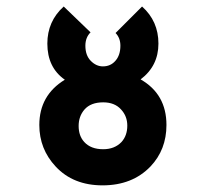

<svg xmlns="http://www.w3.org/2000/svg" viewBox="-20 -554 626 584"><path d="M293.9 -100.1Q328.6 -100.1 349.6 -122.1Q367.2 -141.6 367.2 -171.9Q367.2 -200.7 348.1 -221.2Q328.6 -242.7 293.9 -242.7Q255.9 -242.7 236.8 -220.7Q219.2 -200.2 219.2 -170.9Q219.2 -140.6 236.3 -122.1Q256.3 -100.1 293.9 -100.1ZM173.8 -534.2 255.4 -455.6Q239.7 -439.9 239.7 -415Q239.7 -385.7 255.9 -369.1Q272.5 -352.1 293 -352.1Q316.4 -352.1 331.1 -369.1Q346.2 -386.2 346.2 -415Q346.2 -438.5 331.5 -453.6L412.1 -534.2Q461.9 -489.7 461.9 -421.4Q461.9 -353.5 407.7 -312.5Q486.3 -267.6 486.3 -173.8Q486.3 -98.6 437.5 -47.4Q382.3 9.8 292 9.8Q202.6 9.8 149.4 -47.4Q99.6 -100.6 99.6 -173.8Q99.6 -264.2 177.2 -311.5Q124 -348.6 124 -421.4Q124 -489.3 173.8 -534.2Z"/></svg>

Font: Consola Mono
Style: Bold
Weight: 700
Monospace: yes
Designer: Wojciech Kalinowski "wmk69" (wmk69@o2.pl)
Foundry: Wojciech Kalinowski "wmk69" (wmk69@o2.pl)
Version: Version 2.1.0